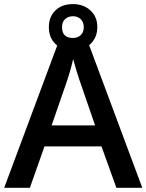

<svg xmlns="http://www.w3.org/2000/svg" viewBox="-20 -899 701 919"><path d="M0 0ZM537.1 0 465.8 -198.2H192.9L123 0H0L267.1 -716.8H394L661.1 0ZM435.1 -298.8 368.2 -493.2Q360.8 -512.7 347.9 -554.7Q335 -596.7 330.1 -616.2Q316.9 -556.2 291.5 -484.9L227.1 -298.8ZM445.8 -770Q445.8 -720.2 413.8 -689.2Q381.8 -658.2 329.1 -658.2Q276.4 -658.2 245.1 -688.7Q213.9 -719.2 213.9 -769Q213.9 -818.4 244.9 -848.9Q275.9 -879.4 329.1 -879.4Q379.9 -879.4 412.8 -849.1Q445.8 -818.8 445.8 -770ZM380.9 -769Q380.9 -793.5 366.2 -807.4Q351.6 -821.3 329.1 -821.3Q306.2 -821.3 291.5 -807.4Q276.9 -793.5 276.9 -769Q276.9 -717.3 329.1 -717.3Q351.6 -717.3 366.2 -730.7Q380.9 -744.1 380.9 -769Z"/></svg>

Font: Open Sans Semibold
Style: Regular
Weight: 600
Foundry: Ascender Corporation
Version: Version 1.10; ttfautohint (v1.5.65-e2d9)